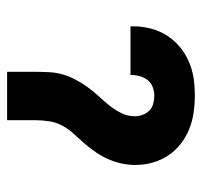

<svg xmlns="http://www.w3.org/2000/svg" viewBox="-34 -534 568 540"><g transform="rotate(90 250.0 -264.0)"><path d="M182 0V-78Q182 -98 183 -118Q184 -138 189.5 -157Q195 -176 204.5 -193.5Q214 -211 225.5 -227Q237 -243 250.5 -257.5Q264 -272 276.5 -287.5Q289 -303 298 -321Q307 -339 307 -359Q307 -370 303 -381Q299 -392 291 -400Q283 -408 271.5 -411Q260 -414 249 -414Q237 -414 225 -409.5Q213 -405 205.5 -395.5Q198 -386 194.5 -374Q191 -362 191 -350V-347H54V-355Q54 -379 60 -403Q66 -427 79 -448Q92 -469 111 -485Q130 -501 153 -511Q176 -521 200 -524.5Q224 -528 249 -528Q273 -528 297 -524.5Q321 -521 343.5 -512Q366 -503 385.5 -487.5Q405 -472 418 -452Q431 -432 437.5 -408.5Q444 -385 444 -360Q444 -340 439.5 -320.5Q435 -301 427 -283Q419 -265 407.5 -248.5Q396 -232 383 -217Q370 -202 356.5 -187.5Q343 -173 333.5 -155.5Q324 -138 321 -118Q318 -98 318 -78V0Z"/></g></svg>

Font: Iosevka Curly Heavy
Style: Regular
Weight: 900
Monospace: yes
Designer: Belleve Invis
Foundry: Belleve Invis
Version: Version 22.1.2; ttfautohint (v1.8.4)